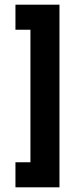

<svg xmlns="http://www.w3.org/2000/svg" viewBox="-20 -760 356 820"><path d="M234 -740H46V-633H110V-67H46V40H234Z"/></svg>

Font: RT Raleway Bold
Style: Regular
Weight: 400
Designer: Matt McInerney, Pablo Impallari, Rodrigo Fuenzalida — Edited by Milan Moffatt in April 2016
Foundry: Matt McInerney, Pablo Impallari, Rodrigo Fuenzalida — Edited by Milan Moffatt in April 2016
Version: Version 3.001